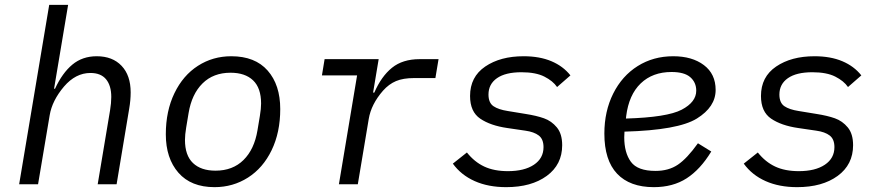

<svg xmlns="http://www.w3.org/2000/svg" viewBox="-20 -760 3640 792"><path d="M183 -740H261L203 -394H207Q237 -459 278.5 -493.5Q320 -528 379 -528Q444 -528 481.5 -488.5Q519 -449 519 -379Q519 -347 513 -312L461 0H383L434 -305Q439 -335 439 -360Q439 -407 417.5 -433Q396 -459 353 -459Q292 -459 244 -403Q195 -345 185 -285L137 0H59Z M664 -206Q664 -302 699.5 -375.5Q735 -449 796.5 -488.5Q858 -528 934 -528Q1032 -528 1084 -469Q1136 -410 1136 -310Q1136 -214 1100.5 -140.5Q1065 -67 1003 -27.5Q941 12 865 12Q768 12 716 -47.5Q664 -107 664 -206ZM1042 -222 1052 -282Q1057 -312 1057 -333Q1057 -397 1024 -428.5Q991 -460 931 -460Q860 -460 815.5 -416Q771 -372 758 -294L748 -234Q743 -204 743 -183Q743 -119 776 -87.5Q809 -56 869 -56Q940 -56 984.5 -100Q1029 -144 1042 -222Z M1378 0 1453 -449H1308L1319 -516H1542L1519 -378H1524Q1553 -445 1597 -480.5Q1641 -516 1711 -516H1789L1776 -438H1688Q1643 -438 1613.5 -425.5Q1584 -413 1560 -386Q1511 -330 1501 -269L1456 0Z M1848 -85 1906 -131Q1937 -92 1977.5 -73Q2018 -54 2075 -54Q2143 -54 2182.5 -80.5Q2222 -107 2222 -153Q2222 -186 2202.5 -201Q2183 -216 2147 -221L2072 -232Q2003 -242 1961 -270.5Q1919 -299 1919 -364Q1919 -443 1981.5 -485.5Q2044 -528 2140 -528Q2206 -528 2254.5 -507.5Q2303 -487 2333 -449L2278 -401Q2261 -426 2225.5 -444Q2190 -462 2131 -462Q2065 -462 2030 -437.5Q1995 -413 1995 -370Q1995 -336 2015.5 -322Q2036 -308 2075 -302L2148 -290Q2193 -283 2224 -272Q2255 -261 2277 -234.5Q2299 -208 2299 -161Q2299 -81 2235.5 -34.5Q2172 12 2068 12Q1994 12 1938 -13Q1882 -38 1848 -85Z M2473 -209Q2473 -301 2509.5 -374Q2546 -447 2610.5 -487.5Q2675 -528 2757 -528Q2835 -528 2883.5 -491.5Q2932 -455 2932 -389Q2932 -319 2854.5 -271Q2777 -223 2556 -217Q2555 -207 2555 -194Q2555 -130 2582.5 -92.5Q2610 -55 2684 -55Q2738 -55 2776 -80.5Q2814 -106 2859 -169L2914 -135Q2869 -61 2812.5 -24.5Q2756 12 2677 12Q2578 12 2525.5 -43.5Q2473 -99 2473 -209ZM2563 -281 2562 -271Q2732 -276 2792 -307.5Q2852 -339 2852 -386Q2852 -420 2827.5 -441.5Q2803 -463 2750 -463Q2672 -463 2623 -416Q2574 -369 2563 -281Z M3048 -85 3106 -131Q3137 -92 3177.5 -73Q3218 -54 3275 -54Q3343 -54 3382.5 -80.5Q3422 -107 3422 -153Q3422 -186 3402.5 -201Q3383 -216 3347 -221L3272 -232Q3203 -242 3161 -270.5Q3119 -299 3119 -364Q3119 -443 3181.5 -485.5Q3244 -528 3340 -528Q3406 -528 3454.5 -507.5Q3503 -487 3533 -449L3478 -401Q3461 -426 3425.5 -444Q3390 -462 3331 -462Q3265 -462 3230 -437.5Q3195 -413 3195 -370Q3195 -336 3215.5 -322Q3236 -308 3275 -302L3348 -290Q3393 -283 3424 -272Q3455 -261 3477 -234.5Q3499 -208 3499 -161Q3499 -81 3435.5 -34.5Q3372 12 3268 12Q3194 12 3138 -13Q3082 -38 3048 -85Z"/></svg>

Font: iA Writer Duo S
Style: Italic
Weight: 400
Italic angle: -9.5°
Designer: Mike Abbink, Paul van der Laan, Pieter van Rosmalen, Oliver Reichenstein
Foundry: Bold Monday and Information Architects Inc.
Version: Version 2.000